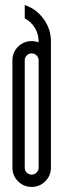

<svg xmlns="http://www.w3.org/2000/svg" viewBox="-20 -737 251 760"><path d="M29.2 -498.1Q29.2 -529.8 51.4 -552.1Q73.7 -574.3 105.4 -574.3Q119.5 -574.3 132.9 -569.3V-572.7Q132.9 -602.2 117.9 -626.8Q102.9 -651.4 77.9 -664.3V-717.2Q123.7 -701.8 152.6 -662Q181.6 -622.2 181.6 -572.7V-498.1V-73.3Q181.6 -41.6 159.3 -19.4Q137 2.9 105.4 2.9Q73.7 2.9 51.4 -19.4Q29.2 -41.6 29.2 -73.3ZM132.9 -498.1Q132.9 -509.8 124.7 -517.7Q116.6 -525.6 105.4 -525.6Q93.7 -525.6 85.8 -517.7Q77.9 -509.8 77.9 -498.1V-73.3Q77.9 -61.6 85.8 -53.7Q93.7 -45.8 105.4 -45.8Q116.6 -45.8 124.7 -53.7Q132.9 -61.6 132.9 -73.3Z"/></svg>

Font: Marapfhont
Style: Book
Weight: 400
Version: Version 0.15